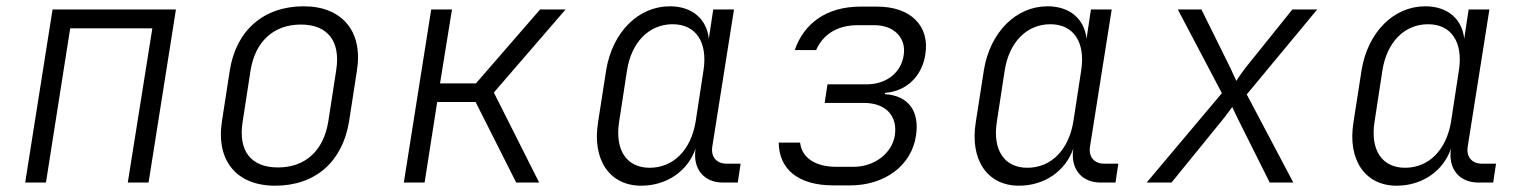

<svg xmlns="http://www.w3.org/2000/svg" viewBox="-20 -580 4840 610"><path d="M60 0H126L203 -490H464L386 0H452L539 -550H147Z M854 10C982 10 1068 -66 1089 -194L1114 -356C1134 -480 1067 -560 945 -560C817 -560 730 -483 710 -356L685 -194C666 -69 732 10 854 10ZM863 -48C777 -48 736 -101 751 -194L776 -356C791 -449 850 -502 936 -502C1021 -502 1063 -449 1048 -356L1023 -194C1008 -101 950 -48 863 -48Z M1263 0H1329L1369 -256H1491L1620 0H1693L1549 -286L1777 -550H1696L1492 -315H1378L1416 -550H1350Z M2017 10C2098 10 2165 -36 2190 -108C2180 -45 2215 0 2277 0H2324L2333 -60H2288C2257 -60 2238 -81 2243 -114L2312 -550H2246L2232 -457C2225 -520 2179 -560 2108 -560C2008 -560 1926 -478 1906 -358L1880 -191C1861 -72 1917 10 2017 10ZM2044 -47C1971 -47 1933 -103 1947 -193L1972 -356C1986 -446 2042 -503 2117 -503C2191 -503 2229 -446 2215 -356L2190 -193C2175 -103 2119 -47 2044 -47Z M2628 9H2681C2792 9 2876 -55 2890 -148C2902 -224 2869 -276 2791 -281L2792 -285C2861 -290 2910 -339 2920 -408C2934 -497 2874 -559 2767 -559H2714C2605 -559 2534 -505 2505 -421H2573C2593 -467 2636 -500 2705 -500H2758C2822 -500 2860 -458 2851 -404C2843 -350 2797 -312 2733 -312H2609L2600 -253H2725C2796 -253 2832 -210 2823 -150C2814 -94 2760 -50 2691 -50H2638C2567 -50 2527 -81 2522 -127H2454C2455 -43 2515 9 2628 9Z M3217 10C3298 10 3365 -36 3390 -108C3380 -45 3415 0 3477 0H3524L3533 -60H3488C3457 -60 3438 -81 3443 -114L3512 -550H3446L3432 -457C3425 -520 3379 -560 3308 -560C3208 -560 3126 -478 3106 -358L3080 -191C3061 -72 3117 10 3217 10ZM3244 -47C3171 -47 3133 -103 3147 -193L3172 -356C3186 -446 3242 -503 3317 -503C3391 -503 3429 -446 3415 -356L3390 -193C3375 -103 3319 -47 3244 -47Z M3623 0H3702L3863 -198C3874 -211 3887 -230 3895 -240C3899 -230 3909 -211 3915 -198L4014 0H4089L3941 -280L4165 -550H4086L3935 -362C3926 -350 3914 -333 3908 -323C3903 -333 3896 -349 3890 -362L3797 -550H3722L3862 -284Z M4417 10C4498 10 4565 -36 4590 -108C4580 -45 4615 0 4677 0H4724L4733 -60H4688C4657 -60 4638 -81 4643 -114L4712 -550H4646L4632 -457C4625 -520 4579 -560 4508 -560C4408 -560 4326 -478 4306 -358L4280 -191C4261 -72 4317 10 4417 10ZM4444 -47C4371 -47 4333 -103 4347 -193L4372 -356C4386 -446 4442 -503 4517 -503C4591 -503 4629 -446 4615 -356L4590 -193C4575 -103 4519 -47 4444 -47Z"/></svg>

Font: JetBrains Mono ExtraLight
Style: Italic
Weight: 240
Italic angle: -9°
Monospace: yes
Designer: Philipp Nurullin, Konstantin Bulenkov
Foundry: JetBrains
Version: Version 2.305